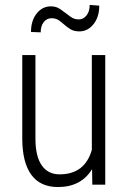

<svg xmlns="http://www.w3.org/2000/svg" viewBox="-20 -753 521 783"><path d="M355.5 -63Q310.5 9.8 216.3 9.8Q144.5 9.8 107.9 -40Q71.3 -89.8 70.8 -186.5V-528.3H124.5V-188Q124.5 -116.2 149.9 -79.1Q175.3 -42 223.1 -42Q325.7 -42 354.5 -141.6V-528.3H409.2V0H356.4ZM384.8 -730Q384.8 -683.6 361.3 -654.3Q337.9 -625 303.7 -625Q282.2 -625 268.3 -633.3Q254.4 -641.6 242.9 -651.9Q231.4 -662.1 219.5 -670.4Q207.5 -678.7 189.9 -678.7Q171.4 -678.7 158.7 -663.3Q146 -647.9 146 -621.1L106.4 -622.6Q106.4 -668.9 129.6 -698Q152.8 -727.1 187.5 -727.1Q202.6 -727.1 214.4 -721.9Q226.1 -716.8 248.3 -699.2Q270.5 -681.6 280 -677.7Q289.6 -673.8 301.3 -673.8Q319.8 -673.8 332.8 -689.9Q345.7 -706.1 345.7 -732.9Z"/></svg>

Font: Roboto Condensed Light
Style: Regular
Weight: 300
Designer: Google
Version: Version 2.134; 2016